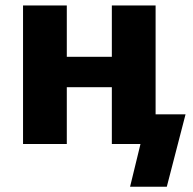

<svg xmlns="http://www.w3.org/2000/svg" viewBox="-20 -540 722 720"><path d="M66.4 0V-519.5H230.5V-327.1H399.4V-519.5H563.5V-111.3H675.8L605.5 160.2H467.8L506.8 0H399.4V-212.9H230.5V0Z"/></svg>

Font: GenEi M Gothic v2 Heavy
Style: Regular
Weight: 800
Version: Version 2.0